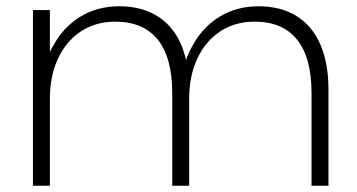

<svg xmlns="http://www.w3.org/2000/svg" viewBox="-20 -592 1139 612"><path d="M85 -560H139V-426Q143 -436 149 -445Q181 -505 235.5 -538.5Q290 -572 360 -572Q431 -572 481 -541Q531 -510 557 -451Q567 -427 573 -401Q581 -424 593 -445Q625 -505 679.5 -538.5Q734 -572 804 -572Q875 -572 925 -541Q975 -510 1001 -450.5Q1027 -391 1027 -306V0H973V-295Q973 -408 927 -465.5Q881 -523 792 -523Q729 -523 682 -492Q635 -461 609 -405.5Q583 -350 583 -277V0H529V-295Q529 -408 483 -465.5Q437 -523 348 -523Q285 -523 238 -492Q191 -461 165 -405.5Q139 -350 139 -277V0H85Z"/></svg>

Font: Bounded
Style: Regular
Weight: 200
Designer: Vlad Churkin
Version: Version 1.0